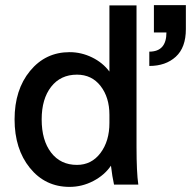

<svg xmlns="http://www.w3.org/2000/svg" viewBox="-20 -722 747 751"><path d="M408 -442V-701H514V-148Q514 -48 521 0H426Q419 -31 414 -74Q389 -37 345 -14Q301 9 252 9Q157 9 97 -65Q37 -139 37 -255Q37 -371 97.5 -444.5Q158 -518 252 -518Q298 -518 340 -497.5Q382 -477 408 -442ZM143 -255Q143 -173 180 -125Q217 -77 281 -77Q338 -77 373 -123.5Q408 -170 408 -241V-273Q408 -341 373.5 -385.5Q339 -430 281 -430Q217 -430 180 -382.5Q143 -335 143 -255ZM564 -464V-520Q631 -520 631 -595H582V-702H707V-608Q707 -536 667.5 -500Q628 -464 564 -464Z"/></svg>

Font: LT Superior Semi-bold
Style: Regular
Weight: 600
Designer: Daniel Lyons
Foundry: LyonsType
Version: Version 1.0